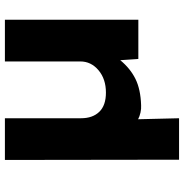

<svg xmlns="http://www.w3.org/2000/svg" viewBox="-4 -566 733 764"><g transform="rotate(-90 362.0 -184.5)"><path d="M107 -531H273V-228Q273 -182 298.5 -155.5Q324 -129 375 -129Q429 -129 464 -158.5Q499 -188 499 -231V-531H665V0H509L504 -72Q471 -32 429.5 -11.5Q388 9 325 11Q311 12 295.5 8.5Q280 5 269 -1L273 162H108Z"/></g></svg>

Font: Lexend Exa HM Xlight
Style: Bold
Weight: 700
Designer: Bonnie Shaver-Troup, Thomas Jockin, Octavio Pardo
Foundry: Lexend
Version: Version 1.091